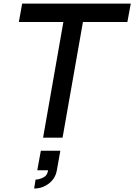

<svg xmlns="http://www.w3.org/2000/svg" viewBox="-20 -770 752 1074"><path d="M692.5 -647H444L330 0H221L334.5 -647H85.5L104 -750H711.5ZM208.5 73H317.5L298 182.5Q290 228.5 253.5 256.5Q217 284.5 171 284.5L179 234.5Q198 234.5 222 223Q245 212 249 182.5H188.5Z"/></svg>

Font: Russisch Sans SemiBold
Style: Italic
Weight: 600
Width: 4
Italic angle: -10°
Designer: Michael Sharanda (font) & Cristiano Sobral (main changes)
Foundry: Michael Sharanda
Version: Version 2.00;September 8, 2020;FontCreator 13.0.0.2681 64-bi